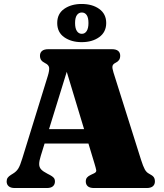

<svg xmlns="http://www.w3.org/2000/svg" viewBox="-20 -948 825 968"><path d="M177.5 -297H468L468.5 -224.5H176.5ZM257 -33Q257 -18 247 -9Q237 0 215.5 0H55Q34 0 23.8 -9Q13.5 -18 13.5 -33Q13.5 -44 18.5 -51.5Q23.5 -59 35.5 -66.5L46 -73Q62.5 -83 72 -98Q81.5 -113 92.5 -149.5L221 -565Q230 -594.5 227.5 -608Q225 -621.5 207 -630Q193 -637 187.2 -645.8Q181.5 -654.5 181.5 -667Q181.5 -682.5 192 -691.2Q202.5 -700 224 -700H544Q565.5 -700 575.8 -691.2Q586 -682.5 586 -667Q586 -653.5 579.8 -645Q573.5 -636.5 562 -631Q549.5 -625 547.2 -615Q545 -605 552 -583L691 -142.5Q701.5 -109.5 710 -94Q718.5 -78.5 732 -72Q749.5 -63 755.2 -54.8Q761 -46.5 761 -33Q761 -18 750.8 -9Q740.5 0 719 0H454.5Q432.5 0 422.5 -9Q412.5 -18 412.5 -33Q412.5 -45.5 418.8 -53Q425 -60.5 438 -66.5L454 -74Q467 -80 465.2 -90Q463.5 -100 456.5 -123L308.5 -612.5L329.5 -628L185.5 -162Q177.5 -136.5 177.5 -120.8Q177.5 -105 187.2 -94.2Q197 -83.5 218.5 -72.5L232 -65.5Q243.5 -59.5 250.2 -52.5Q257 -45.5 257 -33ZM391.5 -735.5Q339.5 -735.5 304 -760.2Q268.5 -785 268.5 -832Q268.5 -879 304 -903.5Q339.5 -928 391.5 -928Q445.5 -928 480.5 -902.8Q515.5 -877.5 515.5 -832Q515.5 -786.5 480.5 -761Q445.5 -735.5 391.5 -735.5ZM392.5 -885Q377 -885 367.8 -872Q358.5 -859 358.5 -832Q358.5 -805 367.8 -791.2Q377 -777.5 392.5 -777.5Q408 -777.5 417 -791.5Q426 -805.5 426 -832Q426 -859 417 -872Q408 -885 392.5 -885Z"/></svg>

Font: Fraunces Black
Style: Regular
Weight: 900
Version: Version 1.000;[b76b70a41]